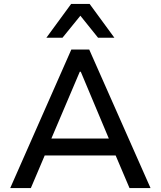

<svg xmlns="http://www.w3.org/2000/svg" viewBox="-20 -957 817 977"><path d="M32 0 343 -705H434L746 0H639L554 -200L602 -166H175L222 -200L137 0ZM386 -592 232 -230 208 -252H569L543 -230L391 -592ZM216 -765 342 -937H436L562 -765H479L389 -877L298 -765Z"/></svg>

Font: Nunito Sans 12pt ExtraLight 7pt Medium
Style: Regular
Weight: 500
Version: Version 3.101;gftools[0.9.27]